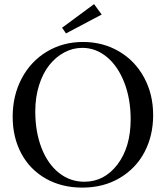

<svg xmlns="http://www.w3.org/2000/svg" viewBox="-20 -875 785 909"><path d="M292.5 -716.8 273.9 -743.7 425.3 -855.5 461.4 -806.2ZM369.6 13.2Q272 13.2 196.8 -29.5Q121.6 -72.3 80.8 -148.4Q40 -224.6 40 -322.3Q40 -422.9 82.8 -503.7Q125.5 -584.5 201.7 -630.4Q277.8 -676.3 373 -676.3Q466.8 -676.3 542.7 -632.1Q618.7 -587.9 661.9 -508.5Q705.1 -429.2 705.1 -330.1Q705.1 -233.4 664.6 -155.8Q624 -78.1 547.1 -32.5Q470.2 13.2 369.6 13.2ZM379.4 -14.6Q474.1 -14.6 536.4 -96.7Q598.6 -178.7 598.6 -310.1Q598.6 -406.7 568.4 -484.4Q538.1 -562 485.8 -605.2Q433.6 -648.4 369.6 -648.4Q324.7 -648.4 284.2 -626.7Q243.7 -605 213.1 -566.4Q182.6 -527.8 164.8 -471.2Q147 -414.6 147 -348.1Q147 -251 176.5 -174.8Q206.1 -98.6 259 -56.6Q312 -14.6 379.4 -14.6Z"/></svg>

Font: Elstob
Style: Regular
Weight: 400
Designer: Peter S. Baker
Version: Version 1.015